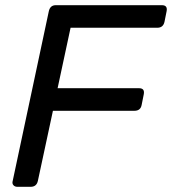

<svg xmlns="http://www.w3.org/2000/svg" viewBox="-20 -720 663 740"><path d="M47 0Q37 0 31.5 -6.5Q26 -13 29 -23L168 -676Q173 -700 195 -700H604Q627 -700 622 -676L614 -636Q609 -613 586 -613H252L202 -380H516Q539 -380 534 -356L526 -316Q522 -293 498 -293H184L126 -23Q121 0 98 0Z"/></svg>

Font: Lubike
Style: Italic
Weight: 400
Italic angle: -12°
Foundry: Honoka55
Version: Version 1.000;July 22, 2022;FontCreator 14.0.0.2862 64-bit